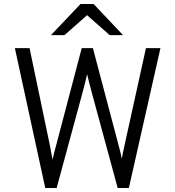

<svg xmlns="http://www.w3.org/2000/svg" viewBox="-20 -941 878 961"><path d="M206.5 0 54.5 -700H128L230.5 -209.5Q238.5 -170 243 -142Q246 -157 250.2 -173.5Q254.5 -190 259.5 -208L389 -700H445L575 -208.5Q580 -190 583.5 -175.2Q587 -160.5 589.5 -146.5Q592 -161 595.2 -176.2Q598.5 -191.5 602.5 -210L710.5 -700H783L625 0H569L437 -486.5Q431 -509.5 425.8 -529.8Q420.5 -550 416 -569.5Q411.5 -550 406.8 -530Q402 -510 395.5 -486.5L263.5 0ZM235 -765 383 -921H448.5L596 -765H529L416 -865L302.5 -765Z"/></svg>

Font: Overpass Light
Style: Regular
Weight: 300
Designer: Delve Withrington, Dave Bailey, Thomas Jockin
Foundry: Delve Fonts LLC
Version: Version 4.000; ttfautohint (v1.8.3)